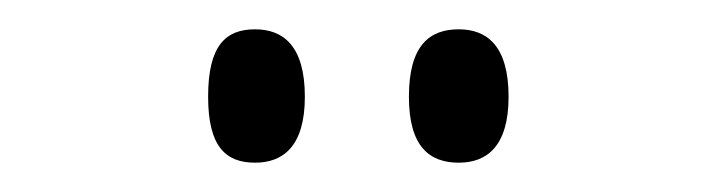

<svg xmlns="http://www.w3.org/2000/svg" viewBox="-20 -761 488 131"><path d="M293 -650C312 -650 327 -661 327 -695C327 -730 312 -741 293 -741C273 -741 259 -730 259 -695C259 -661 273 -650 293 -650ZM154 -650C173 -650 188 -661 188 -695C188 -730 173 -741 154 -741C134 -741 122 -730 122 -695C122 -661 134 -650 154 -650Z"/></svg>

Font: Noto Serif Tamil ExtraCondensed Light
Style: Italic
Weight: 300
Width: 2
Italic angle: -12°
Designer: Indian Type Foundry, Tom Grace, and the Monotype Design Team
Foundry: Monotype Imaging Inc.
Version: Version 2.003